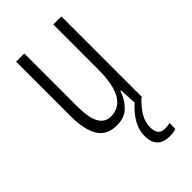

<svg xmlns="http://www.w3.org/2000/svg" viewBox="-231 -603 894 894"><g transform="rotate(-45 216.0 -156.0)"><path d="M364 -532V0H322L317 -92H313Q299 -50 269.5 -20Q240 10 189 10Q123 10 94.5 -37.5Q66 -85 66 -173V-532H120V-185Q120 -109 139.5 -74Q159 -39 198 -39Q254 -39 282.5 -88Q311 -137 311 -240V-532ZM291 126Q291 179 336 179Q346 179 355 177.5Q364 176 369 174V213Q352 220 328 220Q244 220 244 135Q244 96 266 58.5Q288 21 326 -11L359 0Q323 35 307 64.5Q291 94 291 126Z"/></g></svg>

Font: Noto Sans Khmer ExtraCondensed Light
Style: Regular
Weight: 300
Width: 2
Designer: Danh Hong and the Monotype Design Team
Foundry: Monotype Imaging Inc.
Version: Version 2.004; ttfautohint (v1.8.4.7-5d5b)